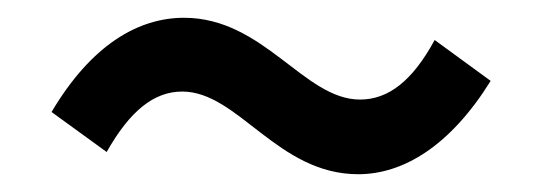

<svg xmlns="http://www.w3.org/2000/svg" viewBox="-20 -479 610 216"><path d="M383 -283C433 -283 486 -314 532 -388L469 -434C444 -388 417 -367 385 -367C322 -367 277 -459 187 -459C136 -459 83 -429 38 -353L100 -308C126 -354 153 -376 185 -376C248 -376 292 -283 383 -283Z"/></svg>

Font: Kinto Sans Med
Style: Regular
Weight: 500
Designer: Authors: Ryoko NISHIZUKA  (kana & ideographs); Paul D. Hunt (Latin, Greek & Cyrillic); Wenlong ZHANG  (bopomofo); Sandol
Foundry: Adobe Systems Incorporated, ookami Inc.
Version: Version 0.001